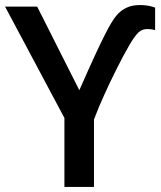

<svg xmlns="http://www.w3.org/2000/svg" viewBox="-20 -740 638 760"><path d="M0 -714 235 -273V0H352V-267Q372 -320 392 -363Q412 -408 441 -466Q470 -524 493 -563Q515 -600 529 -612.5Q543 -625 563 -625Q579 -625 594 -621V-710Q567 -720 535 -720Q503 -720 482 -710Q459 -700 440.5 -678Q422 -656 396 -604Q364 -542 294 -383L127 -714Z"/></svg>

Font: OpenSansMMV
Style: Semibold
Weight: 600
Designer: Steve Matteson
Foundry: Ascender Corporation
Version: Version 6.000